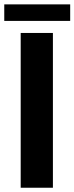

<svg xmlns="http://www.w3.org/2000/svg" viewBox="-21 -880 349 900"><path d="M227 0H76V-725.5H227ZM-1 -859.5H308V-782H-1Z"/></svg>

Font: Lato 2
Style: Regular
Weight: 800
Designer: Lukasz Dziedzic with Adam Twardoch and Botio Nikoltchev
Foundry: tyPoland Lukasz Dziedzic
Version: Version 2.015; 2015-08-06; http://www.latofonts.com/